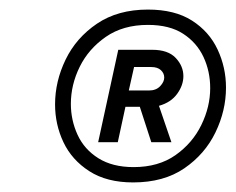

<svg xmlns="http://www.w3.org/2000/svg" viewBox="-20 -776 492 401"><path d="M258 -395Q203 -395 166.5 -418.5Q130 -442 112.5 -479Q95 -516 95 -558Q95 -606 117 -651.5Q139 -697 182.5 -726.5Q226 -756 289 -756Q345 -756 381 -733Q417 -710 434.5 -672.5Q452 -635 452 -593Q452 -545 430 -499.5Q408 -454 365 -424.5Q322 -395 258 -395ZM259 -427Q311 -427 346.5 -452Q382 -477 400.5 -515Q419 -553 419 -592Q419 -627 405 -657Q391 -687 362.5 -705.5Q334 -724 289 -724Q237 -724 201 -699Q165 -674 146.5 -636.5Q128 -599 128 -559Q128 -525 142 -494.5Q156 -464 185.5 -445.5Q215 -427 259 -427ZM185 -479 227 -672H298Q331 -672 347 -655Q363 -638 363 -617Q363 -598 350 -580Q337 -562 312 -555L338 -479H296L272 -553H242L226 -479ZM296 -636H260L249 -587H291Q306 -587 314.5 -596Q323 -605 323 -614Q323 -623 316 -629.5Q309 -636 296 -636Z"/></svg>

Font: Be Vietnam Pro
Style: Italic
Weight: 400
Italic angle: -12°
Designer: Lam Bao, Tony Le, Vietanh Nguyen
Foundry: Yellow Type Foundry
Version: Version 1.002; ttfautohint (v1.8.3)